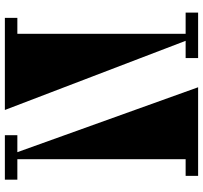

<svg xmlns="http://www.w3.org/2000/svg" viewBox="-42 -772 814 769"><g transform="rotate(-90 364.5 -387.0)"><path d="M208 -724H140L400 0H45V-50H112V-724H30V-774H208ZM614 -50H699V0H517V-50H586L309 -774H678V-724H614Z"/></g></svg>

Font: Chokokutai
Style: Regular
Weight: 400
Designer: 108号,108go
Foundry: Font Zone 108
Version: Version 1.000; ttfautohint (v1.8.3)